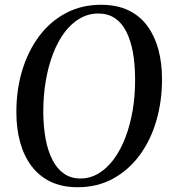

<svg xmlns="http://www.w3.org/2000/svg" viewBox="-20 -772 716 803"><path d="M305 11Q238.5 11 190.2 -12.8Q142 -36.5 110.8 -78.8Q79.5 -121 64 -177.8Q48.5 -234.5 48.5 -301Q48 -395.5 72.8 -477.2Q97.5 -559 143.8 -620.8Q190 -682.5 255.5 -717.2Q321 -752 402.5 -752Q469.5 -752 517.8 -728.5Q566 -705 596.8 -662.8Q627.5 -620.5 642.5 -564.5Q657.5 -508.5 657.5 -443.5Q658 -350 634 -267.5Q610 -185 563.8 -122.5Q517.5 -60 452.2 -24.5Q387 11 305 11ZM316 -25.5Q357 -25.5 392.5 -46.8Q428 -68 456.2 -106.5Q484.5 -145 504.5 -197.2Q524.5 -249.5 535 -311.2Q545.5 -373 545 -441Q545 -503 535.8 -553.5Q526.5 -604 508 -640.2Q489.5 -676.5 460.5 -696Q431.5 -715.5 391 -715.5Q350 -715.5 314.2 -695Q278.5 -674.5 250.2 -636.8Q222 -599 202 -547.5Q182 -496 171.5 -434Q161 -372 161 -303Q161.5 -241 171 -190.2Q180.5 -139.5 199.8 -102.5Q219 -65.5 248 -45.5Q277 -25.5 316 -25.5Z"/></svg>

Font: Merriweather 96pt
Style: Italic
Weight: 400
Italic angle: -7.8°
Version: Version 2.101